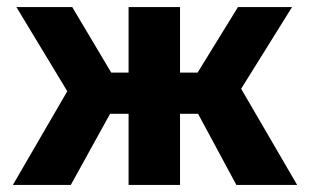

<svg xmlns="http://www.w3.org/2000/svg" viewBox="-20 -525 878 545"><path d="M345 0V-202H204.5V-319H345V-505H491V-319H630V-202H491V0ZM16.5 0 171 -266 26.5 -505H185L327.5 -265.5L181 0ZM651 0 508 -265.5 655.5 -505H809L664.5 -273L823.5 0Z"/></svg>

Font: Geologica SemiBold
Style: Regular
Weight: 600
Designer: Sindre Bremnes, Frode Helland
Foundry: Monokrom Skriftforlag AS
Version: Version 1.010;gftools[0.9.28]